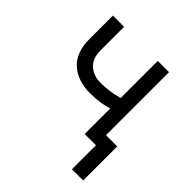

<svg xmlns="http://www.w3.org/2000/svg" viewBox="-193 -690 1013 1013"><g transform="rotate(45 313.0 -184.0)"><path d="M497.2 0H413.4V-190.3Q383.9 -181.5 351.9 -176.7Q320 -171.9 281.2 -171.9Q188.6 -171.9 132.6 -221.9Q76.7 -272 76.7 -372.2V-546.9H160.5V-372.2Q160.5 -309.3 195.3 -279.7Q230.1 -250 281.2 -250Q318.9 -250 350.9 -255Q382.8 -259.9 413.4 -268.8V-545.5H497.2V-75.3H581V179H497.2Z"/></g></svg>

Font: Linik Sans
Style: Regular
Weight: 400
Designer: Rasmus Andersson (font), Marc Monis (original base), Kil Hyung-jin (Pretendard portions), Cristiano Sobral (main changes
Foundry: rsms
Version: Version 3.018;May 31, 2022;FontCreator 14.0.0.2814 64-bit; t